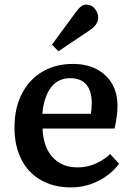

<svg xmlns="http://www.w3.org/2000/svg" viewBox="-20 -801 574 835"><path d="M289 14Q213 14 157.5 -18Q102 -50 72.5 -108.5Q43 -167 43 -246Q43 -331 75 -393Q107 -455 164 -489Q221 -523 297 -523Q385 -523 438 -473.5Q491 -424 491 -341Q491 -296 478 -242H165Q168 -162 208.5 -117.5Q249 -73 317 -73Q358 -73 394 -88.5Q430 -104 459 -131L498 -89Q463 -42 407.5 -14Q352 14 289 14ZM164 -306H375Q379 -326 379 -352Q379 -405 355.5 -433Q332 -461 286 -461Q232 -461 201.5 -420.5Q171 -380 164 -306ZM234 -578 206 -607 312 -751Q334 -781 354 -781Q379 -781 393 -762.5Q407 -744 407 -725Q407 -694 371 -670Z"/></svg>

Font: Literata 12pt Medium
Style: Regular
Weight: 500
Designer: Latin by Veronika Burian and Jose Scaglione. Greek by Irene Vlachou. Cyrillic by Vera Evstafieva.
Foundry: TypeTogether
Version: Version 3.002